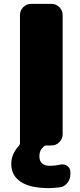

<svg xmlns="http://www.w3.org/2000/svg" viewBox="-20 -750 411 990"><path d="M290 99Q310 94 326.5 105.5Q343 117 343 137V148Q343 173 327.5 193Q312 213 288 216Q252 220 233 220Q136 220 87 187.5Q38 155 38 95Q38 45 77 2Q83 -4 83 -13V-673Q83 -696 100 -713Q117 -730 140 -730H246Q269 -730 286 -713Q303 -696 303 -673V-57Q303 -34 286 -17Q269 0 246 0H222Q211 0 206 5Q183 25 183 55Q183 105 238 105Q263 105 290 99Z"/></svg>

Font: Rounded Mplus 1c Black
Style: Regular
Weight: 900
Version: Version 1.059.20150529